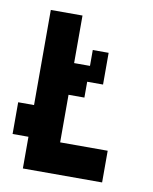

<svg xmlns="http://www.w3.org/2000/svg" viewBox="-67 -588 509 639"><g transform="rotate(10 187.5 -268.0)"><path d="M160.7 -535.7V-375H214.3V-428.6H267.9V-321.4H214.3V-267.9H160.7V-107.1H321.4V0H53.6V-107.1H0V-214.3H53.6V-535.7Z"/></g></svg>

Font: Jersey 10
Style: Regular
Weight: 400
Designer: Sarah Cadigan-Fried
Version: Version 1.000